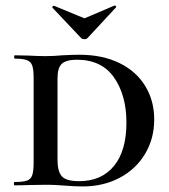

<svg xmlns="http://www.w3.org/2000/svg" viewBox="-20 -667 607 691"><path d="M214 1Q202 0 184 -1Q166 -2 143 -2L81 -1Q63 0 32 0Q30 0 30 -6Q30 -12 32 -12Q63 -12 77 -17Q91 -22 96 -36.5Q101 -51 101 -81V-387Q101 -417 96 -431Q91 -445 77 -450.5Q63 -456 33 -456Q31 -456 31 -462Q31 -468 33 -468L81 -467Q121 -465 143 -465Q174 -465 205 -468Q245 -470 265 -470Q349 -470 410 -440Q471 -410 503 -357Q535 -304 535 -237Q535 -168 502 -113Q469 -58 410.5 -27Q352 4 277 4Q249 4 214 1ZM435 -226Q435 -324 390.5 -388Q346 -452 257 -452Q218 -452 202.5 -437.5Q187 -423 187 -385V-92Q187 -50 202.5 -32.5Q218 -15 265 -15Q345 -15 390 -69.5Q435 -124 435 -226ZM168 -641Q168 -643 171 -645Q174 -647 175 -646L284 -601L392 -647H393Q396 -647 397.5 -644.5Q399 -642 397 -640L295 -530Q291 -526 284 -526Q276 -526 272 -530L169 -639Z"/></svg>

Font: Cormorant SC SemiBold
Style: Regular
Weight: 600
Designer: Christian Thalmann (Catharsis Fonts)
Foundry: Catharsis Fonts
Version: Version 4.000